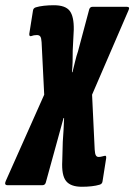

<svg xmlns="http://www.w3.org/2000/svg" viewBox="-72 -523 514 734"><path d="M241 191Q198 191 180.5 169Q163 147 166 92L168 19Q170 -4 171 -26.5Q172 -49 173 -72H171Q165 -49 158.5 -26.5Q152 -4 146 19L103 175Q100 185 90 185H-43Q-57 185 -50 169L97 -161L87 -362Q86 -378 82 -383.5Q78 -389 69 -389Q63 -389 57.5 -388Q52 -387 47 -385Q39 -383 40 -394L54 -482Q55 -492 65 -495Q78 -499 96 -501Q114 -503 134 -503Q178 -503 194.5 -481.5Q211 -460 210 -409L206 -330Q206 -303 205.5 -285Q205 -267 203 -247H205Q211 -270 215.5 -289.5Q220 -309 226 -326L269 -487Q272 -497 282 -497H413Q426 -497 419 -483L280 -161L290 49Q291 65 294.5 71Q298 77 305 77Q311 77 316.5 75.5Q322 74 327 73Q335 70 334 81L320 170Q319 180 309 183Q296 187 278.5 189Q261 191 241 191Z"/></svg>

Font: Sofia Sans Extra Condensed Black
Style: Italic
Weight: 900
Italic angle: -9°
Version: Version 4.100